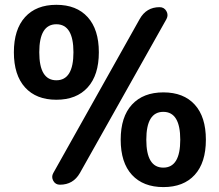

<svg xmlns="http://www.w3.org/2000/svg" viewBox="-20 -760 903 790"><path d="M636.7 -730.5Q655.3 -730.5 664.6 -714.4Q673.8 -698.2 665 -681.6L308.6 -47.9Q281.2 0 226.6 0Q208 0 199.2 -16.1Q190.4 -32.2 199.2 -47.9L554.7 -681.6Q582 -730.5 636.7 -730.5ZM582 -185.1Q582 -70.3 651.9 -70.3Q721.7 -70.3 721.7 -185.1Q721.7 -299.8 651.9 -299.8Q582 -299.8 582 -185.1ZM522.9 -329.6Q569.3 -379.9 652.3 -379.9Q735.4 -379.9 781.2 -329.6Q827.1 -279.3 827.1 -185.1Q827.1 -90.8 781.2 -40.5Q735.4 9.8 652.3 9.8Q569.3 9.8 522.9 -40.5Q476.6 -90.8 476.6 -185.1Q476.6 -279.3 522.9 -329.6ZM282.2 -544.9Q282.2 -660.2 211.9 -660.2Q141.6 -660.2 141.6 -544.9Q141.6 -429.7 211.9 -429.7Q282.2 -429.7 282.2 -544.9ZM340.8 -400.4Q294.9 -349.6 211.9 -349.6Q128.9 -349.6 83 -400.4Q37.1 -451.2 37.1 -544.9Q37.1 -638.7 83 -689.5Q128.9 -740.2 211.9 -740.2Q294.9 -740.2 340.8 -689.5Q386.7 -638.7 386.7 -544.9Q386.7 -451.2 340.8 -400.4Z"/></svg>

Font: Rounded Mgen+ 2p medium
Style: Regular
Weight: 500
Designer: [Source Han Sans]
Ryoko NISHIZUKA  (kana & ideographs); Paul D. Hunt (Latin, Greek & Cyrillic); Wenlong ZHANG  (bopomofo
Version: Version 1.059.20150602